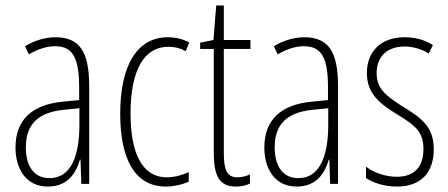

<svg xmlns="http://www.w3.org/2000/svg" viewBox="-20 -676 1648 706"><path d="M184 -539C147 -539 106 -527 72 -506L86 -476C123 -498 156 -506 182 -506C245 -506 271 -468 271 -356V-308L210 -302C100 -291 37 -238 37 -133C37 -59 73 10 156 10C228 10 259 -38 274 -89H276L279 0H308V-359C308 -487 272 -539 184 -539ZM212 -272 272 -278V-218C272 -100 240 -21 162 -21C108 -21 75 -61 75 -134C75 -218 119 -262 212 -272Z M590 10C617 10 650 3 674 -8V-43C647 -31 620 -24 594 -24C500 -24 460 -117 460 -259C460 -422 512 -504 599 -504C622 -504 643 -499 663 -488L676 -520C653 -532 627 -539 597 -539C487 -539 422 -440 422 -258C422 -91 476 10 590 10Z M853 -24C813 -24 803 -53 803 -115V-496H901V-529H803V-656H775L765 -529L716 -519V-496H766V-116C766 -33 784 10 847 10C868 10 884 6 899 -1V-35C888 -29 870 -24 853 -24Z M1099 -539C1062 -539 1021 -527 987 -506L1001 -476C1038 -498 1071 -506 1097 -506C1160 -506 1186 -468 1186 -356V-308L1125 -302C1015 -291 952 -238 952 -133C952 -59 988 10 1071 10C1143 10 1174 -38 1189 -89H1191L1194 0H1223V-359C1223 -487 1187 -539 1099 -539ZM1127 -272 1187 -278V-218C1187 -100 1155 -21 1077 -21C1023 -21 990 -61 990 -134C990 -218 1034 -262 1127 -272Z M1575 -127C1575 -213 1526 -244 1460 -285C1396 -325 1365 -352 1365 -407C1365 -470 1406 -505 1467 -505C1499 -505 1533 -495 1556 -479L1572 -510C1544 -529 1507 -539 1468 -539C1375 -539 1329 -481 1329 -408C1329 -329 1379 -293 1446 -252C1505 -215 1537 -193 1537 -128C1537 -63 1504 -26 1439 -26C1397 -26 1355 -41 1326 -63V-21C1351 -5 1390 10 1440 10C1529 10 1575 -43 1575 -127Z"/></svg>

Font: Noto Sans Georgian ExtraCondensed ExtraLight
Style: Regular
Weight: 200
Width: 2
Designer: Monotype Design Team, Akaki Razmadze
Foundry: Google LLC
Version: Version 2.005